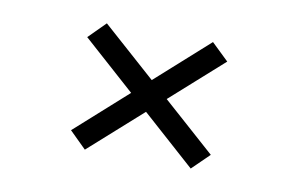

<svg xmlns="http://www.w3.org/2000/svg" viewBox="-44 -481 685 441"><g transform="rotate(10 298.5 -260.5)"><path d="M174.5 -113.5 135.5 -152 421.5 -408 461.5 -369.5ZM461.5 -152 421.5 -113 135 -369 174 -408Z"/></g></svg>

Font: Epilogue
Style: Regular
Weight: 400
Designer: Tyler Finck
Foundry: Etcetera Type Co
Version: Version 2.112